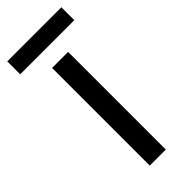

<svg xmlns="http://www.w3.org/2000/svg" viewBox="-244 -711 745 745"><g transform="rotate(-45 128.5 -338.5)"><path d="M173 0H85V-536H173ZM277 -677V-606H-20V-677Z"/></g></svg>

Font: Noto Sans Modi
Style: Regular
Weight: 400
Designer: Monotype Design Team
Foundry: Monotype Imaging Inc.
Version: Version 2.003; ttfautohint (v1.8.4.7-5d5b)